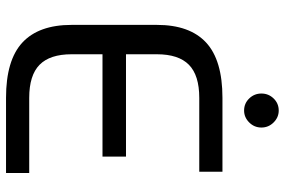

<svg xmlns="http://www.w3.org/2000/svg" viewBox="-170 -752 922 621"><g transform="rotate(90 290.5 -441.0)"><path d="M60 -212V-488Q60 -594 117 -647Q174 -700 296 -700H535V-625H296Q223 -625 189 -591.5Q155 -558 155 -488V-388H486V-312H155V-212Q155 -142 189 -108.5Q223 -75 296 -75H539V0H296Q174 0 117 -53Q60 -106 60 -212ZM282 -826Q282 -849 298 -865.5Q314 -882 337 -882Q359 -882 375.5 -865.5Q392 -849 392 -826Q392 -803 375.5 -786.5Q359 -770 337 -770Q314 -770 298 -786.5Q282 -803 282 -826Z"/></g></svg>

Font: KoHo Medium
Style: Regular
Weight: 500
Version: Version 1.000; ttfautohint (v1.6)